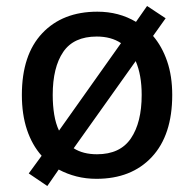

<svg xmlns="http://www.w3.org/2000/svg" viewBox="-20 -587 648 641"><path d="M555 -270Q555 -136 487 -63Q419 10 302 10Q267 10 235.5 2Q204 -6 176 -21L138 34L76 -8L119 -67Q87 -103 70 -154Q53 -205 53 -270Q53 -404 121 -476Q189 -548 305 -548Q377 -548 434 -514L471 -567L533 -526L491 -467Q521 -432 538 -382.5Q555 -333 555 -270ZM156 -270Q156 -235 161 -204.5Q166 -174 177 -151L384 -443Q351 -465 303 -465Q226 -465 191 -413.5Q156 -362 156 -270ZM453 -270Q453 -337 433 -383L226 -92Q257 -72 304 -72Q381 -72 417 -125Q453 -178 453 -270Z"/></svg>

Font: Noto Sans New Tai Lue Medium
Style: Regular
Weight: 500
Version: Version 2.003